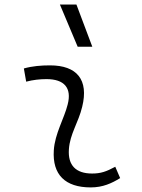

<svg xmlns="http://www.w3.org/2000/svg" viewBox="-20 -815 626 845"><path d="M487.3 -81.1C447.3 -59.6 423.3 -51.3 385.3 -51.3C314 -51.3 278.3 -87.4 283.2 -157.7C287.6 -225.6 325.2 -275.4 341.8 -345.2C371.1 -463.9 318.8 -527.3 200.2 -527.3C161.6 -527.3 123 -524.4 85 -513.7L95.2 -455.6C125 -463.4 154.8 -466.8 184.6 -466.8C262.7 -466.8 296.9 -428.2 277.8 -355C262.7 -293.9 221.2 -226.1 216.8 -153.3C210 -46.4 266.6 9.8 379.4 9.8C432.6 9.8 471.7 -8.3 508.8 -31.2ZM321.8 -609.4H386.2L316.4 -794.9H243.7Z"/></svg>

Font: Cascadia Mono PL Light
Style: Italic
Weight: 300
Italic angle: -10°
Monospace: yes
Designer: Aaron Bell
Foundry: Saja Typeworks
Version: Version 2404.023